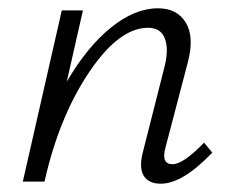

<svg xmlns="http://www.w3.org/2000/svg" viewBox="-20 -438 559 463"><path d="M472 -94 492 -70Q420 5 368 5Q339 5 327 -13.5Q315 -32 324 -69L378 -282Q387 -322 377 -346.5Q367 -371 337 -371Q267 -371 195 -264Q123 -157 88 -3L87 0H35L129 -413H180L141 -241Q190 -325 247.5 -371.5Q305 -418 361 -418Q407 -418 428 -383.5Q449 -349 433 -288L379 -82Q368 -42 396 -42Q422 -42 472 -94Z"/></svg>

Font: EauTestInfant Semilight
Style: Italic
Weight: 300
Italic angle: -12°
Designer: Christian Thalmann (Catharsis Fonts)
Version: Version 0.001;PS 000.001;hotconv 1.0.88;makeotf.lib2.5.64775